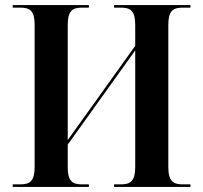

<svg xmlns="http://www.w3.org/2000/svg" viewBox="-20 -734 797 754"><path d="M30 0H329V-10H302C264 -10 246 -23 246 -77V-166L511 -536V-79C511 -23 493 -10 455 -10H428V0H728V-10H697C660 -10 641 -23 641 -78V-636C641 -691 659 -704 697 -704H728V-714H428V-704H455C493 -704 511 -691 511 -636V-554L246 -184V-635C246 -691 264 -704 302 -704H329V-714H30V-704H60C98 -704 116 -691 116 -637V-79C116 -23 98 -10 60 -10H30Z"/></svg>

Font: Noto Serif Display SemiCondensed SemiBold
Style: Regular
Weight: 600
Width: 4
Designer: Monotype Design Team
Foundry: Monotype Imaging Inc.
Version: Version 2.009